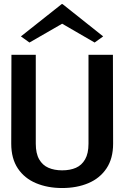

<svg xmlns="http://www.w3.org/2000/svg" viewBox="-20 -936 627 967"><path d="M292.9 11Q219.7 11 161.4 -13.5Q103 -38 69.8 -87.8Q36.6 -137.7 36.6 -212.4L37.6 -660H160.2V-212.4Q160.2 -163.2 177.2 -133.6Q194.2 -103.9 224 -91Q253.7 -78.1 293 -78.1Q333.2 -78.1 362.5 -91Q391.8 -103.9 408.7 -133.6Q425.7 -163.2 425.7 -212.4V-660H548.7L549.7 -212.4Q549.7 -137.7 516.4 -87.9Q483.1 -38.1 425.2 -13.6Q367.2 11 292.9 11ZM128.4 -721.8 85.3 -752.7 291 -915.6H294.7L499.6 -752.7L456.6 -721.8L293 -816.6Z"/></svg>

Font: Panamera Thin
Style: Regular
Weight: 100
Designer: Bastien Sozeau
Foundry: NBR — Bastien Sozeau
Version: Version 3.003;gftools[0.9.33]